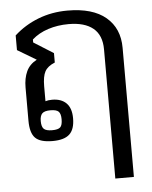

<svg xmlns="http://www.w3.org/2000/svg" viewBox="-53 -588 662 834"><g transform="rotate(-5 278.0 -171.5)"><path d="M416 -362Q416 -424 379 -454.5Q342 -485 272 -485Q224 -485 182.5 -471.5Q141 -458 112 -432V-419L198 -365V-324Q166 -311 154.5 -289.5Q143 -268 143 -225V-160Q155 -164 172 -164Q212 -164 234 -142Q256 -120 256 -76Q256 -28 233 -6.5Q210 15 159 15Q105 15 83.5 -7Q62 -29 62 -82V-227Q62 -267 75.5 -296.5Q89 -326 121 -343L39 -392V-456Q85 -498 144.5 -521Q204 -544 272 -544Q382 -544 439.5 -495.5Q497 -447 497 -362V201H416ZM206 -76Q206 -100 196.5 -109.5Q187 -119 161 -119Q135 -119 125 -109Q115 -99 115 -76Q115 -51 125 -41.5Q135 -32 161 -32Q187 -32 196.5 -41Q206 -50 206 -76Z"/></g></svg>

Font: Pridi Light
Style: Regular
Weight: 300
Designer: Katatrad Team
Foundry: CadsonDemak
Version: Version 1.003